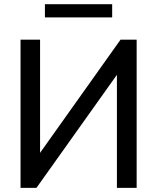

<svg xmlns="http://www.w3.org/2000/svg" viewBox="-20 -911 762 931"><path d="M156.7 0 546.9 -548.3V0H642.6V-718.8H564.5L174.3 -169.9V-718.8H79.6V0ZM523.9 -826.7V-890.6H197.8V-826.7Z"/></svg>

Font: Winston
Style: Regular
Weight: 400
Designer: Vernon Adams, Kim Jin-seong, David Berlow, Cristiano Sobral
Foundry: The Winston Project Authors
Version: Version 3.004